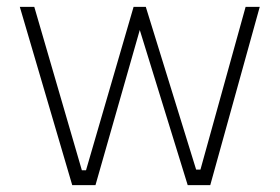

<svg xmlns="http://www.w3.org/2000/svg" viewBox="-20 -537 811 557"><path d="M189.5 0 37.5 -517H79.5L217.5 -43H229.5L367.5 -517H403L549 -45H561.5L692.5 -517H733.5L590 0H524.5L385.5 -450L257 0Z"/></svg>

Font: Public Sans Thin Thin
Style: Regular
Weight: 250
Version: Version 2.001